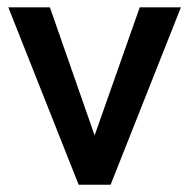

<svg xmlns="http://www.w3.org/2000/svg" viewBox="-20 -508 520 528"><path d="M196.3 0 2.9 -487.8H117.2L240.2 -135.7L364.3 -487.8H477.5L284.2 0Z"/></svg>

Font: Acari Sans SemiBold
Style: Regular
Weight: 600
Designer: Alfredo Marco Pradil and Stefan Peev
Foundry: Hanken Design Co.
Version: Version 1.045;January 11, 2019;FontCreator 11.5.0.2425 64-bi